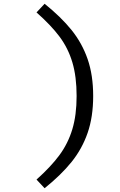

<svg xmlns="http://www.w3.org/2000/svg" viewBox="-20 -860 640 1020"><path d="M174 -794 217 -840Q305 -769 360.5 -700Q416 -631 445.5 -546Q475 -461 475 -350Q475 -239 445.5 -154Q416 -69 360.5 0Q305 69 217 140L174 94Q250 26 295.5 -35.5Q341 -97 364 -172.5Q387 -248 387 -350Q387 -453 364.5 -528.5Q342 -604 296.5 -665Q251 -726 174 -794Z"/></svg>

Font: Fira Mono
Style: Regular
Weight: 400
Designer: Carrois Corporate & Edenspiekermann AG
Foundry: Carrois Corporate GbR & Edenspiekermann AG
Version: Version 3.206